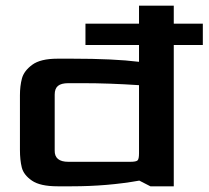

<svg xmlns="http://www.w3.org/2000/svg" viewBox="-20 -654 732 674"><path d="M692 -496H590V0H508L469 -20Q357 0 232 0H182Q121 0 92 -20Q63 -40 56.5 -66Q50 -92 50 -128V-320Q50 -352 57 -378.5Q64 -405 93 -426.5Q122 -448 182 -448H233Q380 -448 468 -437V-496H280V-571H468V-634H590V-571H692ZM468 -355Q363 -362 271 -362H220Q195 -362 183.5 -352.5Q172 -343 172 -322V-126Q171 -86 220 -86H437Q458 -86 463 -91Q468 -96 468 -116Z"/></svg>

Font: Gold
Style: Regular
Weight: 400
Designer: jaiki
Version: Version 1.000